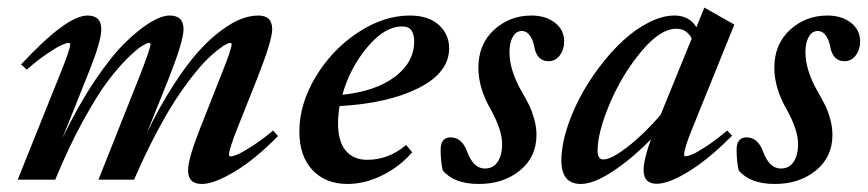

<svg xmlns="http://www.w3.org/2000/svg" viewBox="-20 -465 2247 497"><path d="M25.9 0 137.2 -277.3Q161.6 -337.9 161.6 -349.6Q161.6 -354 157.7 -354Q151.9 -354 139.4 -348.4Q127 -342.8 102.3 -326.2Q77.6 -309.6 49.3 -284.7L34.7 -298.3Q152.3 -424.8 206.5 -424.8Q242.2 -424.8 242.2 -389.2Q242.2 -359.4 211.9 -283.2L141.6 -107.4Q182.1 -191.4 225.3 -255.9Q268.6 -320.3 304.9 -355.5Q341.3 -390.6 370.1 -407.7Q398.9 -424.8 419.4 -424.8Q455.1 -424.8 455.1 -389.2Q455.1 -358.9 416.5 -261.2L360.4 -121.6Q393.6 -189.9 428.5 -243.9Q463.4 -297.9 493.2 -331.1Q522.9 -364.3 552.5 -386Q582 -407.7 605 -416.3Q627.9 -424.8 648.9 -424.8Q684.6 -424.8 684.6 -389.2Q684.6 -360.4 645.5 -261.2L594.2 -132.3Q572.8 -78.6 572.8 -64Q572.8 -60.1 576.7 -60.1Q582.5 -60.1 594.2 -64.9Q606 -69.8 631.1 -85.7Q656.2 -101.6 687 -127L699.7 -112.8Q640.6 -52.7 587.4 -20.8Q534.2 11.2 502.4 11.2Q466.8 11.2 466.8 -23.9Q466.8 -53.7 497.6 -131.8L553.7 -273.9Q579.6 -338.4 579.6 -350.1Q579.6 -354 575.7 -354Q572.8 -354 565.7 -350.6Q558.6 -347.2 544.9 -336.7Q531.2 -326.2 515.1 -310.3Q499 -294.4 477.1 -266.4Q455.1 -238.3 432.1 -202.9Q409.2 -167.5 381.6 -114.7Q354 -62 327.1 0H234.9L343.8 -273.9Q369.6 -340.8 369.6 -350.1Q369.6 -354 365.7 -354Q361.3 -354 348.9 -346.9Q336.4 -339.8 312 -316.2Q287.6 -292.5 260 -256.3Q232.4 -220.2 195.3 -152.8Q158.2 -85.4 123 0Z M879.4 11.2Q822.8 11.2 788.8 -24.9Q754.9 -61 754.9 -124.5Q754.9 -195.8 797.1 -266.1Q839.4 -336.4 906.2 -380.6Q973.1 -424.8 1041 -424.8Q1088.9 -424.8 1115.7 -400.6Q1142.6 -376.5 1142.6 -340.3Q1142.6 -276.9 1063.5 -237.1Q984.4 -197.3 858.9 -190.4Q855 -166 855 -146Q855 -98.6 875 -75Q895 -51.3 930.2 -51.3Q986.3 -51.3 1031.2 -89.8L1046.9 -70.8Q1015.1 -33.7 969.7 -11.2Q924.3 11.2 879.4 11.2ZM1020 -396.5Q976.1 -396.5 931.2 -343.3Q886.2 -290 866.2 -219.7Q951.7 -228.5 1002 -266.1Q1052.2 -303.7 1052.2 -358.4Q1052.2 -376.5 1044.7 -386.7Q1037.1 -397 1020 -396.5Z M1126 -23.9Q1120.6 -47.4 1120.6 -77.6Q1120.6 -109.4 1146.5 -109.4Q1175.8 -109.4 1189.5 -71.8Q1205.6 -28.8 1234.9 -28.8Q1257.3 -28.8 1268.6 -46.6Q1279.8 -64.5 1279.8 -91.3Q1279.8 -128.9 1250 -182.1Q1218.3 -237.3 1218.3 -289.6Q1218.3 -350.6 1258.8 -387.7Q1299.3 -424.8 1355.5 -424.8Q1392.6 -424.8 1416.5 -406.2Q1440.4 -387.7 1440.4 -357.4Q1440.4 -336.9 1429.2 -321.8Q1418 -306.6 1399.9 -306.6Q1369.6 -306.6 1362.8 -344.7Q1359.9 -361.3 1351.6 -373Q1343.3 -384.8 1331.1 -384.8Q1315.9 -384.8 1307.4 -369.6Q1298.8 -354.5 1298.8 -330.1Q1298.8 -284.2 1329.1 -230.5Q1342.8 -206.5 1349.6 -192.9Q1356.4 -179.2 1362.5 -158Q1368.7 -136.7 1368.7 -115.7Q1368.7 -58.6 1325.9 -23.7Q1283.2 11.2 1219.2 11.2Q1155.3 11.2 1126 -23.9Z M1483.4 11.2Q1433.1 11.2 1433.1 -49.8Q1433.1 -85 1446 -127.7Q1459 -170.4 1480.5 -211.4Q1502 -252.4 1531.5 -291.5Q1561 -330.6 1592.8 -359.9Q1624.5 -389.2 1659.7 -407Q1694.8 -424.8 1725.6 -424.8Q1764.2 -424.8 1782.7 -394.5L1803.2 -445.3L1880.9 -401.4L1772 -132.3Q1751 -81.1 1751 -64.9Q1751 -60.5 1754.4 -60.5Q1760.3 -60.5 1771.7 -65.2Q1783.2 -69.8 1807.6 -85.7Q1832 -101.6 1862.3 -127L1875 -113.8Q1814.9 -53.2 1762.9 -21.2Q1710.9 10.7 1680.2 10.7Q1646 10.7 1646 -24.4Q1646 -51.8 1665 -104.5Q1615.2 -53.7 1565.9 -21.2Q1516.6 11.2 1483.4 11.2ZM1526.9 -74.7Q1526.9 -52.2 1541.5 -52.2Q1562.5 -52.2 1604.7 -85Q1647 -117.7 1689.9 -167.5L1770.5 -365.2Q1757.8 -390.6 1730.5 -390.6Q1689 -390.6 1639.6 -331.3Q1590.3 -272 1558.6 -197.3Q1526.9 -122.6 1526.9 -74.7Z M1892.1 -23.9Q1886.7 -47.4 1886.7 -77.6Q1886.7 -109.4 1912.6 -109.4Q1941.9 -109.4 1955.6 -71.8Q1971.7 -28.8 2001 -28.8Q2023.4 -28.8 2034.7 -46.6Q2045.9 -64.5 2045.9 -91.3Q2045.9 -128.9 2016.1 -182.1Q1984.4 -237.3 1984.4 -289.6Q1984.4 -350.6 2024.9 -387.7Q2065.4 -424.8 2121.6 -424.8Q2158.7 -424.8 2182.6 -406.2Q2206.5 -387.7 2206.5 -357.4Q2206.5 -336.9 2195.3 -321.8Q2184.1 -306.6 2166 -306.6Q2135.7 -306.6 2128.9 -344.7Q2126 -361.3 2117.7 -373Q2109.4 -384.8 2097.2 -384.8Q2082 -384.8 2073.5 -369.6Q2064.9 -354.5 2064.9 -330.1Q2064.9 -284.2 2095.2 -230.5Q2108.9 -206.5 2115.7 -192.9Q2122.6 -179.2 2128.7 -158Q2134.8 -136.7 2134.8 -115.7Q2134.8 -58.6 2092 -23.7Q2049.3 11.2 1985.4 11.2Q1921.4 11.2 1892.1 -23.9Z"/></svg>

Font: Elstob 18pt SemiBold
Style: Italic
Weight: 600
Italic angle: -20°
Designer: Peter S. Baker
Version: Version 1.015